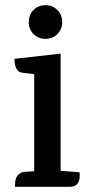

<svg xmlns="http://www.w3.org/2000/svg" viewBox="-20 -721 348 741"><path d="M249 0H38V-8Q38 -54 77 -58L112 -60V-435L68 -440Q36 -443 36 -494L214 -514V-62L287 -56Q293 0 249 0ZM220 -636Q220 -608 201.5 -589.5Q183 -571 155.5 -571Q128 -571 109.5 -589.5Q91 -608 91 -636Q91 -664 109.5 -682.5Q128 -701 155.5 -701Q183 -701 201.5 -682.5Q220 -664 220 -636Z"/></svg>

Font: Karma SemiBold
Style: Regular
Weight: 600
Designer: Joana Correia
Foundry: Indian Type Foundry
Version: Version 1.202;PS 1.0;hotconv 1.0.78;makeotf.lib2.5.61930; tt